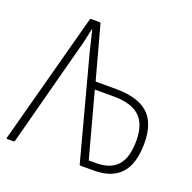

<svg xmlns="http://www.w3.org/2000/svg" viewBox="-118 -772 887 889"><g transform="rotate(20 325.5 -327.5)"><path d="M9 0Q3 0 5 -6L178 -651Q179 -655 184 -655H225Q229 -655 231 -651L302 -390H403Q509 -390 560.5 -344Q612 -298 612 -199Q612 -97 567.5 -48.5Q523 0 435 0H371Q365 0 364 -4L230 -507Q224 -534 217 -560.5Q210 -587 204 -614H203Q197 -587 191.5 -560.5Q186 -534 178 -507L45 -4Q44 0 39 0ZM397 -36H433Q504 -36 538.5 -75Q573 -114 573 -199Q572 -280 531 -317Q490 -354 403 -354H311Z"/></g></svg>

Font: Sofia Sans Condensed ExtraLight
Style: Regular
Weight: 250
Version: Version 4.100